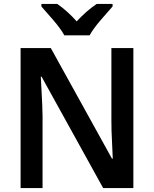

<svg xmlns="http://www.w3.org/2000/svg" viewBox="-20 -959 786 979"><path d="M660 0V-714H548V-342Q548 -292 551 -239Q554 -186 555 -150H551L239 -714H85V0H197V-369Q196 -422 193 -473.5Q190 -525 188 -568H192L506 0ZM554 -939H473Q421 -904 371 -850Q324 -903 272 -939H191V-926Q217 -897 253 -855Q289 -813 308 -779H437Q456 -813 492.5 -855.5Q529 -898 554 -926Z"/></svg>

Font: Noto Sans Display Medium
Style: Regular
Weight: 500
Designer: Monotype Design Team
Foundry: Monotype Imaging Inc.
Version: Version 1.900